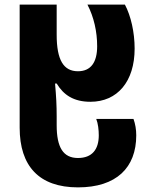

<svg xmlns="http://www.w3.org/2000/svg" viewBox="-20 -570 649 830"><path d="M317 240C483 240 569 155 569 15C569 -10 565 -34 557 -56H396C404 -36 407 -8 407 15C407 76 378 113 317 113C253 113 225 67 225 -29V-67C225 -115 223 -152 218 -209H225C255 -159 299 -130 371 -130C487 -130 562 -217 562 -360C562 -430 546 -501 520 -550H358C386 -496 400 -433 400 -370C400 -301 373 -262 317 -262C255 -262 225 -310 225 -420V-550H65V-18C65 148 149 240 317 240Z"/></svg>

Font: Noto Sans Georgian SemiCondensed Extra
Style: Regular
Weight: 800
Width: 4
Designer: Monotype Design Team
Foundry: Monotype Imaging Inc.
Version: Version 1.901